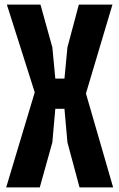

<svg xmlns="http://www.w3.org/2000/svg" viewBox="-20 -820 522 840"><path d="M7 0 132 -416 10 -800H157L209 -613L222 -476H262L275 -613L325 -800H472L356 -411L475 0H328L275 -197L262 -344H222L209 -197L154 0Z"/></svg>

Font: Big Shoulders Text Thin Black
Style: Regular
Weight: 900
Version: Version 2.002